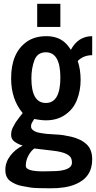

<svg xmlns="http://www.w3.org/2000/svg" viewBox="-20 -829 518 1036"><path d="M227.5 -546.9Q181.6 -546.9 165.5 -503.4Q149.4 -460 149.4 -406.2Q149.4 -273.4 227.5 -273.4Q305.7 -273.4 305.7 -410.2Q305.7 -546.9 227.5 -546.9ZM368.2 48.3Q368.2 39.6 366.2 32.2Q359.4 -4.9 268.1 -15.6L165 -27.8Q146.5 -14.2 132.8 11.7Q119.1 37.1 119.1 66.4Q119.1 95.7 213.9 95.7L258.8 94.7Q368.2 94.7 368.2 48.3ZM40 -406.2Q40 -543.9 124 -603.5Q167 -633.8 230 -633.8Q292 -633.8 330.1 -599.6Q346.7 -585 362.3 -560.1Q401.9 -633.8 477.5 -633.8V-531.2Q430.7 -531.2 399.4 -500Q415 -454.1 415 -397.5Q415 -340.8 395.5 -290.5Q376 -240.2 332 -210Q289.1 -179.7 227.5 -179.7Q209.5 -179.7 188 -183.1L164.6 -187Q163.6 -184.6 159.7 -178.7Q155.3 -172.9 151.4 -165Q147.5 -157.7 147.5 -146Q147.5 -134.3 159.7 -125.5Q171.9 -116.2 193.4 -112.3Q214.8 -108.4 234.4 -106.4Q253.9 -104.5 278.8 -103.5Q303.2 -102.5 321.8 -99.6Q340.8 -96.7 362.3 -91.8Q417 -79.1 447.3 -50.3Q477.5 -22 477.5 31.2Q477.5 128.9 385.3 166Q333 187.5 252 187Q170.9 187 146 183.1Q121.1 178.7 99.1 174.8Q64.5 168.5 36.6 148.9Q8.8 129.4 8.8 87.9Q8.8 46.4 35.2 11.7Q61.5 -22.9 102.5 -43.5Q77.1 -50.8 58.6 -64.5Q40 -78.1 40 -101.1Q40 -124 49.8 -142.1Q59.6 -159.2 62.5 -165Q65.4 -170.9 73.2 -180.7Q80.1 -190.4 83 -194.3Q85.9 -198.2 93.8 -208Q101.6 -217.8 102.5 -218.8Q40 -293 40 -406.2ZM180.7 -808.6H305.7V-683.6H180.7Z"/></svg>

Font: Oswald
Style: Book
Weight: 400
Designer: vernon adams
Foundry: vernon adams
Version: Version 1.000